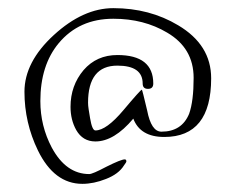

<svg xmlns="http://www.w3.org/2000/svg" viewBox="-20 -346 582 471"><path d="M182 105Q113 105 73 23Q40 -45 40 -121Q40 -194 112 -260Q184 -326 258 -326Q347 -326 417 -284Q498 -236 498 -154Q498 -10 383 -10Q324 -10 307 -55Q260 1 214 1Q183 1 167 -27Q153 -52 153 -84Q153 -136 185 -174Q217 -211 268 -211Q356 -211 356 -141Q356 -128 343 -128Q330 -128 330 -141Q330 -185 268 -185Q196 -185 196 -94Q196 -87 197.5 -77.5Q199 -68 201 -56Q206 -26 214 -26Q241 -26 283 -76Q325 -126 328 -126Q329 -126 341 -75Q351 -23 376 -23Q426 -23 444 -67Q455 -98 455 -155Q455 -228 390 -266Q333 -300 258 -300Q174 -300 124 -240Q79 -186 79 -98Q79 -37 107 16Q142 81 199 81Q207 81 241 63Q277 45 286 45Q290 45 290 50Q290 52 284 60Q271 81 240 93Q210 105 182 105Z"/></svg>

Font: Ole
Style: Regular
Weight: 400
Designer: Robert E. Leuschke
Foundry: Robert E. Leuschke
Version: Version 1.010; ttfautohint (v1.8.3)